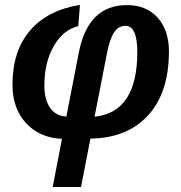

<svg xmlns="http://www.w3.org/2000/svg" viewBox="-20 -560 744 788"><path d="M501 -539.1Q581.1 -539.1 627.2 -487.3Q673.3 -435.5 673.3 -349.1Q673.3 -180.7 588.1 -86.9Q502.9 6.8 351.1 8.8L312.5 207.5H196.3L234.4 9.8Q143.1 5.9 87.2 -54.4Q31.2 -114.7 31.2 -212.4Q31.2 -349.6 102.5 -433.8Q173.8 -518.1 308.1 -540L301.3 -452.6Q239.7 -438.5 200.9 -371.3Q162.1 -304.2 162.1 -209.5Q162.1 -151.9 185.1 -118.2Q208 -84.5 252.4 -81.5L303.2 -342.8Q340.8 -539.1 501 -539.1ZM495.1 -454.1Q465.8 -454.1 448 -426.8Q430.2 -399.4 418.9 -341.3L368.2 -81.1Q543.5 -98.6 543.5 -346.2Q543.5 -454.1 495.1 -454.1Z"/></svg>

Font: Liberation Sans
Style: Bold Italic
Weight: 700
Italic angle: -12°
Designer: Steve Matteson
Foundry: Ascender Corporation
Version: Version 2.1.5